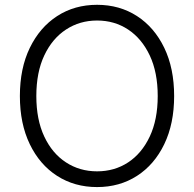

<svg xmlns="http://www.w3.org/2000/svg" viewBox="-20 -757 795 787"><path d="M377.9 9.8Q285.6 9.8 214.1 -36.1Q142.6 -82 102.1 -166Q61.5 -250 61.5 -363.3Q61.5 -477.1 102.3 -561Q143.1 -645 214.4 -691.2Q285.6 -737.3 377.9 -737.3Q470.2 -737.3 541.5 -691.2Q612.8 -645 653.3 -561Q693.8 -477.1 693.8 -363.3Q693.8 -250 653.3 -166Q612.8 -82 541.5 -36.1Q470.2 9.8 377.9 9.8ZM377.9 -54.7Q449.2 -54.7 505.1 -91.3Q561 -127.9 593.8 -197.3Q626.5 -266.6 626.5 -363.3Q626.5 -460.4 593.8 -529.8Q561 -599.1 505.1 -636Q449.2 -672.9 377.9 -672.9Q307.1 -672.9 250.7 -636Q194.3 -599.1 161.6 -530Q128.9 -460.9 128.9 -363.3Q128.9 -266.6 161.4 -197.5Q193.8 -128.4 250.2 -91.6Q306.6 -54.7 377.9 -54.7Z"/></svg>

Font: Inter 16pt Light
Style: Regular
Weight: 300
Version: Version 4.001;git-66647c0bb